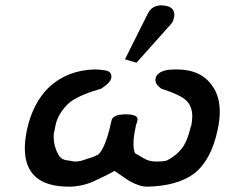

<svg xmlns="http://www.w3.org/2000/svg" viewBox="-20 -681 865 719"><path d="M534 -631Q548 -659 581 -661Q633 -661 633 -625Q633 -621 632 -617Q630 -606 624 -595L491 -446L448 -459ZM495 -231Q493 -226 493 -223.5Q493 -221 491 -218L489 -211Q481 -173 480.5 -158Q480 -143 480 -140Q480 -118 486 -107L517 -89Q537 -76 565 -76Q573 -76 581 -76.5Q589 -77 597 -78Q605 -79 617.5 -87Q630 -95 641 -104Q667 -128 673 -145Q680 -155 692 -196Q693 -201 693.5 -203.5Q694 -206 696 -209Q700 -229 700 -245Q700 -281 680 -302Q669 -314 645 -325.5Q621 -337 584 -349Q562 -364 562 -382Q562 -385 563 -389Q568 -410 602 -418Q615 -421 641 -421Q738 -421 779 -353V-354Q803 -316 803 -262Q803 -231 795 -195Q771 -81 707 -31Q643 16 531 18Q502 18 463 -4L409 -41Q385 -27 331 -2Q288 17 242 18Q240 18 238 18Q73 18 73 -126Q73 -157 81 -195Q92 -246 113 -286Q134 -326 164 -355Q233 -418 333 -421Q356 -421 376 -417Q397 -413 397 -395Q397 -393 397 -391Q396 -373 359 -349Q282 -327 244 -300Q223 -283 207 -258Q191 -233 187 -207L181 -178Q181 -173 181 -168Q181 -134 198 -103Q209 -82 235 -80Q241 -80 245 -78L243 -79L259 -76Q283 -76 308 -87Q325 -90 349 -103Q375 -129 395 -218L398 -231Q401 -244 424 -251Q426 -251 428.5 -251Q431 -251 436 -252Q438 -252 441.5 -252.5Q445 -253 448 -253Q495 -253 495 -235Q495 -233 495 -231Z"/></svg>

Font: New Athena Unicode
Style: Bold Italic
Weight: 700
Designer: J. Rusten 1997; rev. by R. Hancock 2001, 2002, rev. by D. Mastronarde 2002-2021
Foundry: Society for Classical Studies (formerly American Philological Association)
Version: Version 5.008